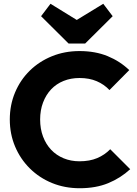

<svg xmlns="http://www.w3.org/2000/svg" viewBox="-20 -988 729 1019"><path d="M403 11Q324 11 256.5 -16.5Q189 -44 138.5 -94Q88 -144 60 -210.5Q32 -277 32 -354Q32 -431 60 -497.5Q88 -564 138 -613Q188 -662 255.5 -689.5Q323 -717 402 -717Q486 -717 551.5 -690Q617 -663 666 -616L561 -510Q533 -540 493.5 -557Q454 -574 402 -574Q356 -574 317.5 -558.5Q279 -543 251.5 -514Q224 -485 208.5 -444Q193 -403 193 -354Q193 -304 208.5 -263Q224 -222 251.5 -193Q279 -164 317.5 -148Q356 -132 402 -132Q456 -132 496 -149Q536 -166 565 -196L671 -90Q620 -43 554.5 -16Q489 11 403 11ZM528 -968 578 -902 432 -757H344L198 -902L248 -968L446 -846L330 -847Z"/></svg>

Font: Outfit
Style: Bold
Weight: 700
Designer: Rodrigo Fuenzalida
Foundry: fragTYPE
Version: Version 1.100;gftools[0.9.27]